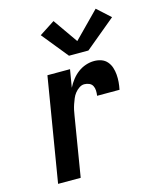

<svg xmlns="http://www.w3.org/2000/svg" viewBox="-115 -849 750 927"><g transform="rotate(-15 259.5 -385.0)"><path d="M59 0 145 -520H258L243 -431Q253 -451 267 -469Q281 -487 299 -500.5Q317 -514 338 -521Q359 -528 380 -528Q399 -528 416 -522Q433 -516 444.5 -502.5Q456 -489 461.5 -472Q467 -455 468.5 -436.5Q470 -418 468.5 -399.5Q467 -381 463 -362H351Q353 -375 352.5 -388Q352 -401 346.5 -411.5Q341 -422 329.5 -427Q318 -432 305 -432Q292 -432 279.5 -423.5Q267 -415 258 -403.5Q249 -392 243.5 -378.5Q238 -365 233.5 -352Q229 -339 226 -325.5Q223 -312 221 -298L172 0ZM270 -584 164 -715 241 -765 327 -642 453 -770 519 -710 367 -584Z"/></g></svg>

Font: Iosevka SS04 Oblique
Style: Bold
Weight: 700
Italic angle: -9°
Monospace: yes
Designer: Belleve Invis
Foundry: Belleve Invis
Version: Version 19.0.0; ttfautohint (v1.8.4)